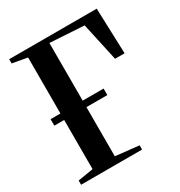

<svg xmlns="http://www.w3.org/2000/svg" viewBox="-174 -865 925 986"><g transform="rotate(-30 288.0 -371.5)"><path d="M21 0V-25L112 -40V-702L23.5 -718V-743H542.5L552 -473H495.5L446 -699.5L244 -712V-40L382.5 -25V0ZM53.5 -331.5V-370H368V-331.5Z"/></g></svg>

Font: Merriweather 120pt SemiBold
Style: Regular
Weight: 600
Version: Version 2.100